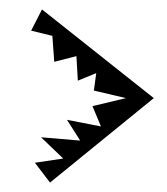

<svg xmlns="http://www.w3.org/2000/svg" viewBox="-20 -335 354 407"><path d="M86 52 54 10 114 1 67 -44 150 -37 122 -81 194 -67 176 -110 247 -127 179 -143 184 -180 145 -164 142 -216 95 -204 91 -259 46 -270 69 -315 306 -127Z"/></svg>

Font: Ole
Style: Regular
Weight: 400
Designer: Robert E. Leuschke
Foundry: Robert E. Leuschke
Version: Version 1.010; ttfautohint (v1.8.3)